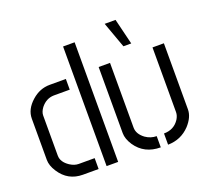

<svg xmlns="http://www.w3.org/2000/svg" viewBox="-124 -879 1124 1037"><g transform="rotate(-20 438.0 -361.0)"><path d="M29.3 -141.6V-378.9Q29.3 -432.6 79.1 -476.6Q125 -517.6 182.6 -517.6H275.4V-456.1H183.6Q139.6 -455.1 109.4 -417Q92.8 -394.5 92.8 -374V-143.6Q92.8 -106.4 133.8 -79.1Q159.2 -62.5 183.6 -62.5H275.4V0H185.5Q99.6 0 52.7 -73.2Q29.3 -109.4 29.3 -141.6ZM321.3 0V-687.5H387.7V0Z M574.2 -725.6H636.7L672.9 -577.1H627.9ZM463.9 -137.7V-517.6H529.3V-145.5Q529.3 -108.4 567.4 -80.1Q596.7 -59.6 630.9 -59.6V4.9Q537.1 4.9 488.3 -67.4Q463.9 -104.5 463.9 -137.7ZM672.9 4.9V-59.6Q730.5 -59.6 760.7 -105.5Q773.4 -126 773.4 -145.5V-517.6H838.9V-137.7Q838.9 -93.8 798.8 -49.8Q748 3.9 672.9 4.9Z"/></g></svg>

Font: Post No Bills Colombo Medium
Style: Regular
Weight: 500
Designer: Kosala Senevirathne, Siva Puranthara, Lasantha Premarathna, Tharique Azeez
Foundry: Mooniak
Version: Version 1.220 ; ttfautohint (v1.6)